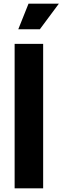

<svg xmlns="http://www.w3.org/2000/svg" viewBox="-20 -1030 342 1050"><path d="M60 0V-790H216V0ZM80 -870 136 -1010H302L198 -870Z"/></svg>

Font: BDO Grotesk
Style: Bold
Weight: 700
Designer: Deni Anggara
Foundry: Lokal Container
Version: Version 2.000